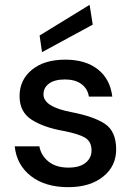

<svg xmlns="http://www.w3.org/2000/svg" viewBox="-20 -763 551 795"><path d="M263 12Q167 12 108 -34Q49 -80 41 -157H143Q150 -119 181 -94Q212 -69 263 -69Q310 -69 334.5 -89Q359 -109 359 -140Q359 -177 332 -193Q305 -209 242 -221Q159 -236 110 -268Q61 -300 61 -365Q61 -432 112 -474Q163 -516 250 -516Q334 -516 385 -476Q436 -436 445 -363H348Q343 -396 317 -415Q291 -434 249 -434Q206 -434 183 -417Q160 -400 160 -372Q160 -321 274 -299Q368 -281 414 -250.5Q460 -220 461 -147Q462 -76 407.5 -32Q353 12 263 12ZM154 -547 144 -616 351 -743 364 -661Z"/></svg>

Font: AWOL-DM Medium
Style: Regular
Weight: 500
Designer: Colophon Foundry, Jonny Pinhorn, Mikhail Sharanda
Foundry: Colophon Foundry
Version: Version 1.000;Glyphs 3.2.3 (3260)